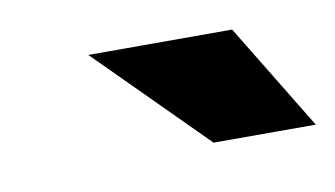

<svg xmlns="http://www.w3.org/2000/svg" viewBox="-32 -837 422 242"><g transform="rotate(-10 178.5 -716.0)"><path d="M226.1 -647.9H356.9L273.9 -784.2H89.8Z"/></g></svg>

Font: Decalotype Black Italic
Style: Regular
Weight: 900
Italic angle: -10°
Designer: Alfredo Marco Pradil
Foundry: Alfredo Marco Pradil
Version: Version 1.0